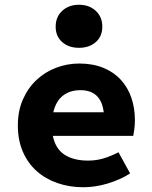

<svg xmlns="http://www.w3.org/2000/svg" viewBox="-20 -775 640 807"><path d="M330 12Q272 12 221.5 -5.5Q171 -23 134 -56Q97 -89 76 -137.5Q55 -186 55 -248Q55 -309 76.5 -357.5Q98 -406 134 -439.5Q170 -473 216.5 -490.5Q263 -508 313 -508Q370 -508 414 -490Q458 -472 487.5 -440Q517 -408 532 -364.5Q547 -321 547 -270Q547 -250 544.5 -231.5Q542 -213 540 -204H202Q213 -150 251 -125Q289 -100 350 -100Q384 -100 414.5 -109Q445 -118 478 -135L527 -46Q484 -19 432 -3.5Q380 12 330 12ZM318 -396Q274 -396 244.5 -373Q215 -350 204 -303H416Q405 -396 318 -396ZM312 -574Q269 -574 241.5 -598Q214 -622 214 -663Q214 -704 241.5 -729.5Q269 -755 312 -755Q355 -755 382.5 -729.5Q410 -704 410 -663Q410 -622 382.5 -598Q355 -574 312 -574Z"/></svg>

Font: Source Code Pro
Style: Bold
Weight: 700
Monospace: yes
Designer: Paul D. Hunt, Teo Tuominen
Foundry: Adobe Systems Incorporated
Version: Version 2.030;PS 1.000;hotconv 16.6.51;makeotf.lib2.5.65220